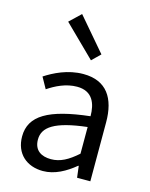

<svg xmlns="http://www.w3.org/2000/svg" viewBox="-129 -954 822 1050"><g transform="rotate(15 281.5 -429.5)"><path d="M217 13C284 13 345 -22 397 -65H400L408 0H483V-334C483 -469 428 -557 295 -557C207 -557 131 -518 82 -486L117 -423C160 -452 217 -481 280 -481C369 -481 392 -414 392 -344C161 -318 59 -259 59 -141C59 -43 126 13 217 13ZM243 -61C189 -61 147 -85 147 -147C147 -217 209 -262 392 -283V-132C339 -85 295 -61 243 -61ZM315 -640 362 -686 203 -872 140 -812Z"/></g></svg>

Font: GenYoGothic2 TW R
Style: Regular
Weight: 400
Version: Version 2.100;PS 2.1;hotconv 16.6.51;makeotf.lib2.5.65220 DE